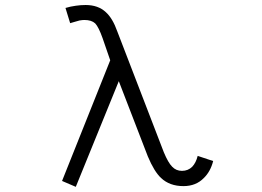

<svg xmlns="http://www.w3.org/2000/svg" viewBox="-20 -722 1040 763"><path d="M446.3 -596.7Q427.7 -649.4 400.4 -673.8Q370.1 -702.1 320.3 -702.1Q300.8 -702.1 281.2 -699.2Q259.8 -696.3 240.2 -690.4L258.8 -629.9L275.4 -634.8Q289.1 -638.7 295.9 -640.6Q307.6 -642.6 315.4 -642.6Q343.8 -642.6 358.4 -628.9Q372.1 -614.3 387.7 -570.3L418 -482.4L226.6 -2.9L281.2 20.5L452.1 -399.4L567.4 -100.6Q592.8 -40 620.1 -14.6Q654.3 17.6 709 17.6Q758.8 17.6 790 -14.6Q816.4 -40 827.1 -82L765.6 -102.5Q758.8 -75.2 744.1 -59.6Q727.5 -43 703.1 -43Q679.7 -43 664.1 -59.6Q648.4 -75.2 630.9 -117.2Z"/></svg>

Font: DotumChe
Style: Regular
Weight: 400
Monospace: yes
Version: Version 2.21